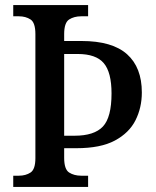

<svg xmlns="http://www.w3.org/2000/svg" viewBox="-20 -734 611 754"><path d="M32 0V-44H54Q81 -44 100 -56.5Q119 -69 119 -113V-600Q119 -645 100 -657.5Q81 -670 54 -670H32V-714H326V-670H299Q271 -670 251.5 -657.5Q232 -645 232 -600V-573H300Q421 -573 479 -521Q537 -469 537 -371Q537 -311 512 -261.5Q487 -212 431 -182Q375 -152 280 -152H232V-114Q232 -69 251.5 -56.5Q271 -44 299 -44H326V0ZM273 -201Q350 -201 384 -237Q418 -273 418 -367Q418 -450 387.5 -486Q357 -522 285 -522H232V-201Z"/></svg>

Font: Noto Serif Thai SemiCondensed Medium
Style: Regular
Weight: 500
Width: 4
Designer: Monotype Design Team
Foundry: Monotype Imaging Inc.
Version: Version 2.002; ttfautohint (v1.8.4.7-5d5b)